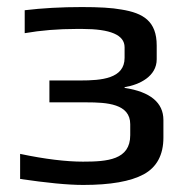

<svg xmlns="http://www.w3.org/2000/svg" viewBox="-20 -514 537 544"><path d="M424 -346V-385C424 -454 386 -477 324 -487C297 -492 260 -494 212 -494C154 -494 100 -491 50 -485V-420C96 -428 145 -432 197 -432H213C293 -432 333 -415 333 -380V-350C333 -291 267 -286 208 -286H120V-224H225C283 -224 349 -220 349 -162V-131C349 -61 284 -56 215 -56C168 -56 108 -63 37 -78V-7C112 4 171 10 216 10C293 10 350 0 387 -20C424 -40 443 -75 443 -124V-174C443 -223 406 -254 333 -265V-267C376 -274 424 -298 424 -346Z"/></svg>

Font: Gamestation Text
Style: Bold
Weight: 400
Designer: Jonas Hecksher
Foundry: Jonas Hecksher, Playtypeª, e-types AS
Version: Version 1.003